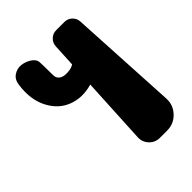

<svg xmlns="http://www.w3.org/2000/svg" viewBox="-178 -670 753 753"><g transform="rotate(-45 199.0 -293.5)"><path d="M386.6 -92 361.8 -543.9C361.2 -555.9 356.5 -566.1 347.7 -574.4C339 -582.7 328.5 -586.8 316.5 -586.8H270.6C258.4 -586.8 247.9 -582.6 239.1 -574.2C230.3 -565.9 225.6 -555.6 224.9 -543.5L220 -447.7C216.3 -445.5 212.2 -443.5 207.7 -441.8C204.7 -440.6 201.6 -439.8 198.4 -439.3C177.9 -436.3 162.8 -437.6 153 -443.3C143.2 -449 138.1 -457.4 137.6 -468.6C137.2 -479.7 137 -492.2 137.1 -506C137.1 -519.9 136.8 -533.4 136 -546.6C134.3 -556.9 127.5 -565.8 115.5 -573.3C103.5 -580.9 90.6 -585.4 76.6 -587C62.7 -588.5 49.5 -585.1 37.2 -576.8C24.9 -568.5 17.7 -555.3 15.7 -537.3C9.3 -489.5 14.9 -448.5 32.6 -414.1C50.2 -379.7 75.3 -356.3 108.1 -343.8C140.8 -331.3 176.3 -330.5 214.5 -341.5L200 -63.5C199.2 -46.4 204.6 -31.6 216.4 -19.2C228.2 -6.8 242.6 -0.6 259.7 -0.6H300.1C325 -0.6 346 -9.7 363.1 -27.7C380.1 -45.8 388 -67.2 386.6 -92Z"/></g></svg>

Font: Qalbi
Style: Regular
Weight: 400
Version: Version 001.000